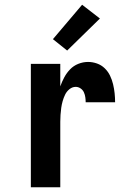

<svg xmlns="http://www.w3.org/2000/svg" viewBox="-20 -789 540 809"><path d="M110 0V-520H234V-425Q241 -445 251 -463.5Q261 -482 275.5 -497Q290 -512 310 -520Q330 -528 351 -528Q370 -528 388.5 -521.5Q407 -515 421 -501.5Q435 -488 443.5 -470.5Q452 -453 456.5 -434Q461 -415 463 -396Q465 -377 465 -358H341Q341 -368 339.5 -379Q338 -390 333.5 -400Q329 -410 319.5 -416.5Q310 -423 299 -423Q285 -423 273 -413.5Q261 -404 254.5 -390.5Q248 -377 244 -363Q240 -349 238 -334.5Q236 -320 235 -305Q234 -290 234 -276V0ZM263 -576 203 -624 326 -769 401 -711Z"/></svg>

Font: Iosevka Curly Extrabold
Style: Regular
Weight: 800
Monospace: yes
Designer: Belleve Invis
Foundry: Belleve Invis
Version: Version 22.1.2; ttfautohint (v1.8.4)